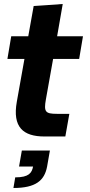

<svg xmlns="http://www.w3.org/2000/svg" viewBox="-20 -681 448 958"><path d="M202 0H306L326 -113H264C206 -113 198 -123 209 -185L245 -387H375L394 -500H265L293 -661L148 -651L121 -500H36L17 -387H102L64 -174C41 -46 96 0 202 0ZM47 257C158 257 202 220 215 150L229 70H89L75 150H145C139 181 125 204 56 204Z"/></svg>

Font: Uncut Sans
Style: Bold Italic
Weight: 700
Italic angle: -10°
Designer: Kasper Nordkvist
Foundry: Uncut Type
Version: Version 1.111;FEAKit 1.0